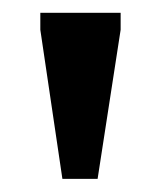

<svg xmlns="http://www.w3.org/2000/svg" viewBox="-20 -696 251 300"><path d="M77.5 -416.5 43 -649.5V-676H168.5V-649.5L132.5 -416.5Z"/></svg>

Font: Newsreader 16pt 16pt SemiBold
Style: Regular
Weight: 600
Version: Version 1.003